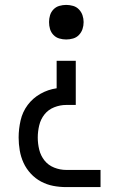

<svg xmlns="http://www.w3.org/2000/svg" viewBox="-20 -548 540 783"><path d="M250 -387Q236 -387 222 -391Q208 -395 198 -405.5Q188 -416 184 -429.5Q180 -443 180 -458Q180 -472 184 -485.5Q188 -499 198 -509.5Q208 -520 222 -524Q236 -528 250 -528Q264 -528 278 -524Q292 -520 302 -509.5Q312 -499 316.5 -485.5Q321 -472 321 -458Q321 -443 316.5 -429.5Q312 -416 302 -405.5Q292 -395 278 -391Q264 -387 250 -387ZM250 215Q223 215 197 210Q171 205 147.5 192.5Q124 180 105.5 160Q87 140 76 116Q65 92 60.5 65.5Q56 39 56 13Q56 -22 64 -57Q72 -92 93 -120Q114 -148 145 -165.5Q176 -183 211 -188V-300H289V-120H250Q225 -120 201 -110.5Q177 -101 161.5 -81.5Q146 -62 140 -37Q134 -12 134 13Q134 38 140 62.5Q146 87 161.5 106.5Q177 126 201 135.5Q225 145 250 145H390V215Z"/></svg>

Font: Iosevka Algr
Style: Regular
Weight: 400
Monospace: yes
Designer: Belleve Invis
Foundry: Belleve Invis
Version: Version 26.0.2; ttfautohint (v1.8.3)